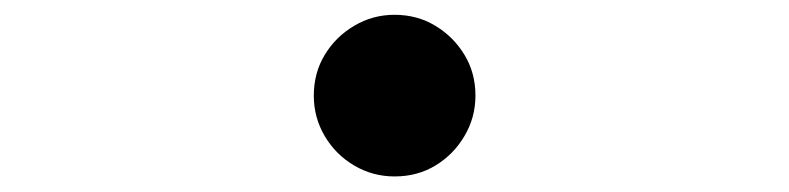

<svg xmlns="http://www.w3.org/2000/svg" viewBox="-20 -506 1040 253"><path d="M499.8 -486.5Q529.9 -486.5 553.7 -472Q577.6 -457.6 592 -433.8Q606.5 -410 606.5 -380Q606.5 -351.1 592 -326.7Q577.6 -302.3 553.8 -287.9Q530 -273.5 500 -273.5Q471.1 -273.5 446.7 -287.9Q422.3 -302.3 407.9 -326.7Q393.5 -351.1 393.5 -379.8Q393.5 -409.9 407.9 -433.7Q422.3 -457.6 446.7 -472Q471.1 -486.5 499.8 -486.5Z"/></svg>

Font: Noto Sans TC Thin
Style: Regular
Weight: 100
Designer: Ryoko NISHIZUKA 西塚涼子 (kana, bopomofo & ideographs); Paul D. Hunt (Latin, Greek & Cyrillic); Sandoll Communications 산돌커뮤니
Foundry: Adobe
Version: Version 2.004-H2;hotconv 1.0.118;makeotfexe 2.5.65603